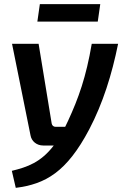

<svg xmlns="http://www.w3.org/2000/svg" viewBox="-20 -701 600 925"><path d="M463 -681H172L160 -597H451ZM422 -490C395 -331 359 -229 307 -117C303 -108 298 -99 294 -90H248C238 -90 231 -96 229 -106L166 -490H38L127 -49C132 -20 157 0 188 0H239C177 81 112 104 37 122L56 204C198 186 301 129 410 -78C476 -204 519 -342 549 -490Z"/></svg>

Font: Exo 2 Semi Bold
Style: Italic
Weight: 600
Italic angle: -8°
Designer: Natanael Gama
Version: Version 1.001;PS 001.001;hotconv 1.0.88;makeotf.lib2.5.64775